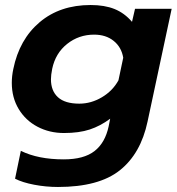

<svg xmlns="http://www.w3.org/2000/svg" viewBox="-20 -515 705 765"><path d="M40 197 63 86Q132 120 234 120Q314 120 356.5 87Q399 54 413 -12L419 -42Q380 -13 337.5 1Q295 15 235 15Q177 15 129.5 -10Q82 -35 54.5 -80.5Q27 -126 27 -185Q27 -212 33 -240Q57 -358 138 -426.5Q219 -495 341 -495Q397 -495 436.5 -479Q476 -463 506 -428L518 -480H664L568 -31Q541 97 457.5 163.5Q374 230 211 230Q163 230 116 221Q69 212 40 197ZM452 -195 471 -285Q464 -327 433 -352Q402 -377 355 -377Q294 -377 247.5 -340Q201 -303 188 -241Q183 -216 183 -199Q183 -153 211 -127.5Q239 -102 296 -102Q343 -102 386 -127.5Q429 -153 452 -195Z"/></svg>

Font: Prompt SemiBold
Style: Italic
Weight: 600
Italic angle: -12°
Designer: Katatrad Team
Foundry: CadsonDemak
Version: Version 1.001